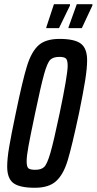

<svg xmlns="http://www.w3.org/2000/svg" viewBox="-20 -880 457 908"><path d="M14 -92Q14 -130 23.5 -186Q33 -242 54 -342Q87 -502 108 -569Q129 -636 162.5 -666Q196 -696 262 -696Q333 -696 362.5 -673.5Q392 -651 392 -595Q392 -558 383 -501Q374 -444 354 -346Q320 -187 300 -121Q280 -55 245.5 -23.5Q211 8 145 8Q73 8 43.5 -14Q14 -36 14 -92ZM262 -344Q300 -526 300 -569Q300 -596 291.5 -603.5Q283 -611 261 -611Q232 -611 218 -597.5Q204 -584 189 -531Q174 -478 146 -344Q123 -235 114.5 -188Q106 -141 106 -118Q106 -91 114.5 -84Q123 -77 147 -77Q175 -77 189 -90.5Q203 -104 218.5 -157.5Q234 -211 262 -344ZM199 -747V-751L235 -860H311V-854L259 -747ZM304 -747V-751L343 -860H417V-854L367 -747Z"/></svg>

Font: Saira Ultra Condensed SemiBold
Style: Italic
Weight: 600
Width: 1
Italic angle: -12°
Designer: Hector Gatti with collaboration of the Omnibus-Type team
Foundry: Omnibus-Type
Version: Version 1.001; ttfautohint (v1.8)